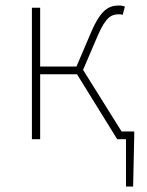

<svg xmlns="http://www.w3.org/2000/svg" viewBox="-20 -506 534 698"><path d="M96 0H126V-236H260L406 0H438V172H464L468 -12V-28H422L282 -252L336 -378C365 -445 386 -454 412 -454C419 -454 420 -454 426 -452L434 -482C430 -484 421 -486 414 -486C376 -486 347 -473 310 -386L258 -264H126V-478H96Z"/></svg>

Font: Source Sans Pro ExtraLight
Style: Regular
Weight: 200
Designer: Paul D. Hunt
Foundry: Adobe Systems Incorporated
Version: Version 3.006;hotconv 1.0.111;makeotfexe 2.5.65597